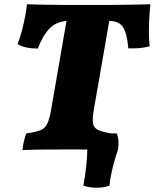

<svg xmlns="http://www.w3.org/2000/svg" viewBox="-20 -699 723 898"><path d="M500 -75Q504 -56 504.5 -35.5Q505 -15 503 3Q470 1 419 0.5Q368 0 307 0Q240 0 183 0.5Q126 1 85 3Q87 -19 92 -39.5Q97 -60 103 -75Q147 -81 169.5 -90Q192 -99 202.5 -123.5Q213 -148 221 -197L291 -601Q242 -597 211 -565Q180 -533 157 -472Q128 -472 105 -476.5Q82 -481 62 -493Q72 -517 81 -550Q90 -583 96.5 -617Q103 -651 106 -679Q147 -678 186.5 -677Q226 -676 275 -676Q324 -676 393 -676Q457 -676 502.5 -676Q548 -676 590 -677Q632 -678 683 -679Q679 -638 677 -584.5Q675 -531 680 -483Q658 -476 632.5 -474Q607 -472 580 -473Q575 -539 556.5 -570Q538 -601 491 -601L419 -187Q412 -147 414.5 -125Q417 -103 436.5 -92.5Q456 -82 500 -75ZM370 169Q378 128 383.5 75.5Q389 23 389 -35L444 -75H526Q539 -44 532 0Q519 37 508 81Q497 125 492 169Q466 179 431.5 179Q397 179 370 169Z"/></svg>

Font: Vollkorn Black
Style: Italic
Weight: 900
Italic angle: -11°
Designer: Friedrich Althausen
Foundry: Friedrich Althausen
Version: Version 5.000; ttfautohint (v1.8.3)